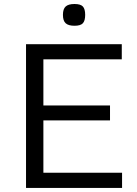

<svg xmlns="http://www.w3.org/2000/svg" viewBox="-20 -920 671 940"><path d="M107.4 0V-703.6H576.2V-629.4H192.4V-403.8H518.6V-330.6H192.4V-74.2H577.6V0ZM344.7 -793.9Q314.9 -793.9 301.5 -806.2Q288.1 -818.4 288.1 -847.2Q288.1 -876 301.5 -888.2Q314.9 -900.4 344.7 -900.4Q374.5 -900.4 385.7 -888.2Q397 -876 397 -847.2Q397 -818.4 385.7 -806.2Q374.5 -793.9 344.7 -793.9Z"/></svg>

Font: Metrophobic
Style: Regular
Weight: 400
Designer: Vernon Adams
Foundry: Vernon Adams
Version: Version 3.200; ttfautohint (v1.8.4.7-5d5b);gftools[0.9.23]